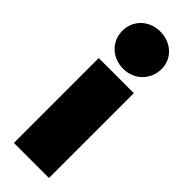

<svg xmlns="http://www.w3.org/2000/svg" viewBox="-274 -853 875 875"><g transform="rotate(45 163.0 -415.5)"><path d="M50 0H276V-547H50ZM163 -591C234 -591 288 -644 288 -715C288 -781 234 -831 163 -831C92 -831 38 -780 38 -711C38 -642 92 -591 163 -591Z"/></g></svg>

Font: Chess Sans Black
Style: Regular
Weight: 900
Designer: Wolf Bōese
Foundry: Wolf Bōese
Version: Version 7.223;Glyphs 3.3 (3306)